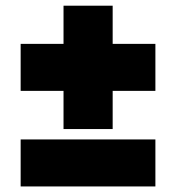

<svg xmlns="http://www.w3.org/2000/svg" viewBox="-20 -655 618 674"><path d="M203 -202V-336H52.5V-501H203V-635H375.5V-501H525.5V-336H375.5V-202ZM52.5 -0.5V-165.5H525.5V-0.5Z"/></svg>

Font: Encode Sans Semi Expanded Black
Style: Regular
Weight: 900
Width: 6
Designer: Multiple Designers
Foundry: Impallari Type
Version: Version 3.000; ttfautohint (v1.8.3) -l 8 -r 50 -G 200 -x 14 